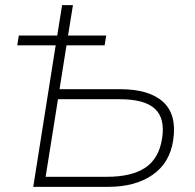

<svg xmlns="http://www.w3.org/2000/svg" viewBox="-20 -725 758 745"><path d="M109 0 196 -549H47L53 -587H202L221 -705H263L244 -587H392L386 -549H238L211 -379H445Q559 -379 613 -329.5Q667 -280 652 -181Q639 -93 572 -46.5Q505 0 400 0ZM157 -39H395Q491 -39 544 -74.5Q597 -110 609 -188Q621 -266 581 -303Q541 -340 445 -340H205Z"/></svg>

Font: Mulish ExtraLight
Style: Italic
Weight: 200
Italic angle: -9°
Designer: Vernon Adams
Foundry: Vernon Adams
Version: Version 3.603